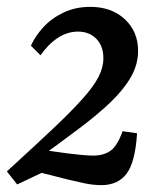

<svg xmlns="http://www.w3.org/2000/svg" viewBox="-31 -532 467 559"><path d="M19 5 -11 -33Q69 -106 123.5 -157.5Q178 -209 210 -245Q242 -281 256 -308.5Q270 -336 270 -362Q270 -398 249.5 -419Q229 -440 196 -440Q165 -440 137 -421.5Q109 -403 87 -371L59 -399Q71 -426 94.5 -452Q118 -478 153 -495Q188 -512 232 -512Q294 -512 332.5 -476Q371 -440 371 -384Q371 -344 350 -307.5Q329 -271 291.5 -235Q254 -199 201.5 -159.5Q149 -120 87 -75L114 -40ZM264 7Q240 7 214.5 1.5Q189 -4 168 -9L42 -41L88 -96L169 -85Q185 -83 206 -81Q227 -79 240 -79Q270 -79 290 -92.5Q310 -106 326 -150L368 -144Q363 -61 338 -27Q313 7 264 7Z"/></svg>

Font: Rasa Medium
Style: Italic
Weight: 500
Italic angle: -7.10001°
Designer: Anna Giedrys (Yrsa+Rasa design), David Brezina (Yrsa art-direction, Rasa art-direction, design)
Foundry: Rosetta Type Foundry
Version: Version 2.004